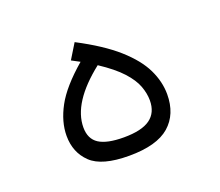

<svg xmlns="http://www.w3.org/2000/svg" viewBox="-81 -538 748 653"><g transform="rotate(-20 293.0 -211.5)"><path d="M285.6 2Q187 2 147.5 -36.1Q107.9 -74.2 107.9 -134.3Q107.9 -185.1 137 -238.8Q166 -292.5 238.8 -355Q224.6 -362.8 209.5 -370.6L242.7 -424.8Q331.5 -378.4 382.8 -332.8Q434.1 -287.1 456.1 -241.7Q478 -196.3 478 -150.9Q478 -78.6 431.9 -38.3Q385.7 2 285.6 2ZM289.6 -324.2Q171.4 -231 171.4 -141.6Q171.4 -100.1 200.2 -81.5Q229 -63 289.6 -63Q354.5 -63 385 -85Q415.5 -106.9 415.5 -151.4Q415.5 -176.3 405.5 -203.4Q395.5 -230.5 368.2 -260.5Q340.8 -290.5 289.6 -324.2Z"/></g></svg>

Font: Cascadia Code NF Light
Style: Regular
Weight: 300
Monospace: yes
Designer: Aaron Bell
Foundry: Saja Typeworks
Version: Version 2404.023; ttfautohint (v1.8.4)